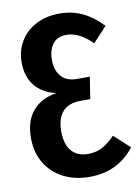

<svg xmlns="http://www.w3.org/2000/svg" viewBox="-82 -761 607 831"><g transform="rotate(-10 221.5 -345.5)"><path d="M425 -618 364 -552Q307 -609 252 -609Q211 -609 191 -582.5Q171 -556 171 -514Q171 -466 195 -439.5Q219 -413 263 -413H320L305 -317H262Q210 -317 183.5 -287.5Q157 -258 157 -202Q157 -144 182.5 -114.5Q208 -85 255 -85Q290 -85 317.5 -99.5Q345 -114 374 -144L443 -81Q369 14 245 14Q181 14 130.5 -11.5Q80 -37 51.5 -84.5Q23 -132 23 -196Q23 -272 61.5 -315.5Q100 -359 165 -368Q103 -383 71.5 -423Q40 -463 40 -525Q40 -576 64.5 -617Q89 -658 134 -681.5Q179 -705 237 -705Q293 -705 339 -683Q385 -661 425 -618Z"/></g></svg>

Font: Fira Sans Extra Condensed Medium
Style: Regular
Weight: 500
Width: 1
Designer: Carrois Corporate & Edenspiekermann AG
Foundry: Carrois Corporate GbR & Edenspiekermann AG
Version: Version 4.203